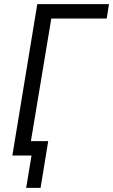

<svg xmlns="http://www.w3.org/2000/svg" viewBox="-20 -755 549 932"><path d="M107 157 133 0H40L161 -735H509L498 -665H229L130 -70H214L177 157Z"/></svg>

Font: Iosevka Term Curly Oblique
Style: Regular
Weight: 400
Italic angle: -9°
Designer: Belleve Invis
Foundry: Belleve Invis
Version: Version 32.3.0